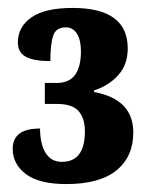

<svg xmlns="http://www.w3.org/2000/svg" viewBox="-20 -844 373 484"><path d="M12 -469Q12 -520 81 -520Q81 -481 95 -458.5Q109 -436 136 -436Q194 -436 194 -513Q194 -546 178 -564Q162 -582 124 -582H93V-635H124Q184 -635 184 -715Q184 -743 174 -759Q164 -775 146 -775Q121 -775 114 -754Q107 -733 107 -690Q65 -690 45 -701Q25 -712 25 -737Q25 -776 59 -800Q93 -824 163 -824Q302 -824 302 -722Q302 -681 278 -654.5Q254 -628 217 -616V-612Q316 -594 316 -510Q316 -449 273.5 -414.5Q231 -380 147 -380Q79 -380 45.5 -405Q12 -430 12 -469Z"/></svg>

Font: Noto Serif CondBlack
Style: Regular
Weight: 900
Width: 3
Designer: Monotype Design Team
Foundry: Monotype Imaging Inc.
Version: Version 1.001